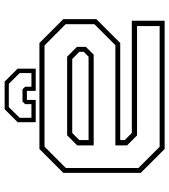

<svg xmlns="http://www.w3.org/2000/svg" viewBox="29 -759 730 828"><g transform="rotate(-90 394.0 -345.0)"><path d="M622.5 -540 725.5 -437V-294.5L622.5 -191.5H204V-172L234.5 -141.5H718.5V0H165.5L62.5 -103V-437L165.5 -540ZM612 -518H175.5L83.5 -426V-113L175 -21.5H695.5V-119H224L181 -162V-212.5H613L703.5 -303V-427ZM563.5 -420.5 606 -378V-340L572.5 -306H181V-377L224.5 -420.5ZM553.5 -398.5H234.5L204 -368V-328H563.5L584.5 -349V-368ZM456 -690 512 -634V-556H416V-594H377V-556H281V-634L337 -690ZM446.5 -672H346L300 -625V-574.5H359V-601.5L370 -613H423L434 -601.5V-574.5H493V-625Z"/></g></svg>

Font: Tourney Expanded ExtraLight
Style: Regular
Weight: 200
Width: 7
Designer: Tyler Finck
Foundry: Etcetera Type Co
Version: Version 1.010; ttfautohint (v1.8.3)